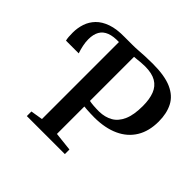

<svg xmlns="http://www.w3.org/2000/svg" viewBox="-179 -946 1141 1141"><g transform="rotate(45 392.0 -375.0)"><path d="M185 0V-38.5L261 -51V-712L252.5 -727.5L261 -743H326Q354 -743 378 -744.8Q402 -746.5 429.5 -748Q457 -749.5 494 -749.5Q595 -749.5 653.5 -723.5Q712 -697.5 737.2 -648.5Q762.5 -599.5 762.5 -531Q762.5 -450.5 728.2 -394Q694 -337.5 629.5 -307.8Q565 -278 475 -277.5Q460.5 -277.5 442 -278.2Q423.5 -279 408 -280Q392.5 -281 386.5 -282V-51.5L504.5 -38.5V0ZM470 -322.5Q518 -323.5 554 -343.8Q590 -364 610.2 -409.2Q630.5 -454.5 630.5 -529.5Q630.5 -587 615.2 -626.2Q600 -665.5 565.5 -685.8Q531 -706 473.5 -706Q455 -706 439 -704.5Q423 -703 410 -701.5Q397 -700 386.5 -699.5V-329Q399.5 -326 421.8 -324.2Q444 -322.5 470 -322.5ZM32.5 -481.5Q29.5 -493 28.2 -508.2Q27 -523.5 27 -543.5Q27 -583 39 -619.2Q51 -655.5 78.2 -683.8Q105.5 -712 151 -728Q196.5 -744 263.5 -743L270 -720.5L263.5 -698Q214.5 -700 182.8 -687.8Q151 -675.5 135.8 -649Q120.5 -622.5 120.5 -581Q120.5 -557.5 125.8 -532Q131 -506.5 139.5 -481.5Z"/></g></svg>

Font: Merriweather 72pt SemiBold
Style: Regular
Weight: 600
Version: Version 2.100